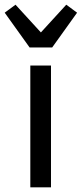

<svg xmlns="http://www.w3.org/2000/svg" viewBox="-56 -797 348 817"><path d="M73 0V-518H161V0ZM70 -595 -36 -743 10 -777 118 -659 226 -777 272 -743 166 -595Z"/></svg>

Font: IBM Plex Sans Cond Text
Style: Regular
Weight: 450
Width: 3
Designer: Mike Abbink, Paul van der Laan, Pieter van Rosmalen
Foundry: Bold Monday
Version: Version 1.3